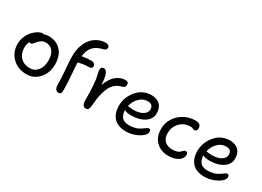

<svg xmlns="http://www.w3.org/2000/svg" viewBox="-21 -1479 3017 2211"><g transform="rotate(30 1487.5 -374.0)"><path d="M317.9 12.2Q203.1 12.2 129.6 -59.6Q56.2 -131.3 56.2 -242.2Q56.2 -294.9 77.1 -343.3Q98.1 -391.6 128.2 -422.6Q158.2 -453.6 189.7 -471.9Q221.2 -490.2 244.1 -490.2Q252.9 -490.2 263.2 -486.8Q294.4 -498 321.8 -498Q427.7 -498 488.8 -431.2Q549.8 -364.3 549.8 -250Q549.8 -138.2 483.2 -63Q416.5 12.2 317.9 12.2ZM145 -246.1Q145 -165 191.2 -116.5Q237.3 -67.9 314.9 -67.9Q381.3 -67.9 421.1 -118.4Q460.9 -168.9 460.9 -252.9Q460.9 -329.6 426.5 -373.3Q392.1 -417 332 -417Q303.2 -417 284.4 -406.7Q265.6 -396.5 242.2 -373Q232.9 -363.8 223.9 -352.3Q214.8 -340.8 210.4 -335Q206.1 -329.1 198.7 -325Q191.4 -320.8 182.1 -320.8Q170.9 -320.8 165 -325.2Q145 -293 145 -246.1Z M746.1 12.2Q720.2 12.2 706.1 -7.1Q691.9 -26.4 691.9 -62Q691.9 -148.9 681.9 -256.8Q671.9 -364.7 671.9 -436Q671.9 -511.2 692.9 -573.2Q713.9 -635.3 749.5 -675.5Q785.2 -715.8 832.3 -737.8Q879.4 -759.8 932.1 -759.8Q951.7 -759.8 966.8 -749.8Q981.9 -739.7 981.9 -721.2Q981.9 -689.9 944.8 -681.2Q898.9 -670.9 866.2 -653.3Q833.5 -635.7 813 -610.6Q792.5 -585.4 781.7 -555.4Q771 -525.4 766.1 -485.8Q830.1 -498 889.2 -498Q915.5 -498 929.7 -485.1Q943.8 -472.2 943.8 -451.2Q943.8 -421.4 904.8 -419.9Q881.3 -419.4 861.3 -418.2Q841.3 -417 825 -414.3Q808.6 -411.6 800.3 -409.9Q792 -408.2 777.8 -404.8Q763.7 -401.4 762.2 -400.9V-395Q762.2 -357.9 772 -247.1Q781.7 -136.2 781.7 -43.9Q781.7 -12.2 773.2 0Q764.6 12.2 746.1 12.2Z M1106 12.2Q1083 12.2 1069.8 -8.1Q1056.6 -28.3 1056.6 -61Q1056.6 -302.2 1031.7 -392.1Q1020.5 -438.5 1020.5 -454.1Q1020.5 -472.7 1030.5 -483.9Q1040.5 -495.1 1059.6 -495.1Q1088.4 -495.1 1106.4 -453.9Q1124.5 -412.6 1129.9 -312Q1147 -362.3 1171.9 -400.1Q1196.8 -438 1225.3 -459.5Q1253.9 -481 1283 -491.5Q1312 -502 1341.8 -502Q1385.7 -502 1385.7 -460.9Q1385.7 -426.8 1345.7 -416Q1295.9 -403.8 1260.5 -374Q1225.1 -344.2 1203.9 -296.6Q1182.6 -249 1171.6 -195.1Q1160.6 -141.1 1154.8 -67.9Q1151.4 -20.5 1140.9 -4.2Q1130.4 12.2 1106 12.2Z M1638.2 9.8Q1583 9.8 1541 -6.3Q1499 -22.5 1473.4 -52.2Q1447.8 -82 1435.1 -121.6Q1422.4 -161.1 1422.4 -210Q1422.4 -251 1434.1 -292.5Q1445.8 -334 1469 -371.3Q1492.2 -408.7 1523.7 -437.7Q1555.2 -466.8 1597.9 -483.9Q1640.6 -501 1688 -501Q1760.3 -501 1802.2 -462.2Q1844.2 -423.3 1844.2 -349.1Q1844.2 -270.5 1774.7 -225.3Q1705.1 -180.2 1597.2 -180.2Q1538.1 -180.2 1509.3 -199.2V-198.2Q1509.3 -140.1 1539.1 -105Q1568.8 -69.8 1633.3 -69.8Q1673.3 -69.8 1707.5 -78.4Q1741.7 -86.9 1763.2 -99.4Q1784.7 -111.8 1801.5 -124.3Q1818.4 -136.7 1831.8 -145.3Q1845.2 -153.8 1855 -153.8Q1868.2 -153.8 1873.8 -145.8Q1879.4 -137.7 1879.4 -120.1Q1879.4 -93.3 1846.2 -63.2Q1813 -33.2 1755.9 -11.7Q1698.7 9.8 1638.2 9.8ZM1686 -418Q1624 -418 1577.6 -371.8Q1531.2 -325.7 1515.1 -255.9Q1519.5 -255.9 1543 -252.4Q1566.4 -249 1590.3 -249Q1665 -249 1712.2 -277.1Q1759.3 -305.2 1759.3 -350.1Q1759.3 -384.3 1741.7 -401.1Q1724.1 -418 1686 -418Z M2204.6 8.8Q2099.6 8.8 2038.1 -53.5Q1976.6 -115.7 1976.6 -220.2Q1976.6 -297.4 2017.1 -362.1Q2057.6 -426.8 2126 -463.9Q2194.3 -501 2273.4 -501Q2349.1 -501 2349.1 -439.9Q2349.1 -421.4 2340.3 -409.7Q2331.5 -397.9 2315.4 -397.9Q2305.2 -397.9 2291.5 -405Q2277.8 -412.1 2259.3 -412.1Q2176.8 -412.1 2121.6 -355.2Q2066.4 -298.3 2066.4 -211.9Q2066.4 -149.9 2103.5 -113.5Q2140.6 -77.1 2204.6 -77.1Q2237.3 -77.1 2260.7 -83.7Q2284.2 -90.3 2295.9 -99.4Q2307.6 -108.4 2315.9 -117.7Q2324.2 -127 2332.5 -133.5Q2340.8 -140.1 2351.6 -140.1Q2365.7 -140.1 2373.5 -131.1Q2381.3 -122.1 2381.3 -106Q2381.3 -56.2 2330.8 -23.7Q2280.3 8.8 2204.6 8.8Z M2681.2 9.8Q2626 9.8 2584 -6.3Q2542 -22.5 2516.4 -52.2Q2490.7 -82 2478 -121.6Q2465.3 -161.1 2465.3 -210Q2465.3 -251 2477.1 -292.5Q2488.8 -334 2512 -371.3Q2535.2 -408.7 2566.7 -437.7Q2598.1 -466.8 2640.9 -483.9Q2683.6 -501 2731 -501Q2803.2 -501 2845.2 -462.2Q2887.2 -423.3 2887.2 -349.1Q2887.2 -270.5 2817.6 -225.3Q2748 -180.2 2640.1 -180.2Q2581.1 -180.2 2552.2 -199.2V-198.2Q2552.2 -140.1 2582 -105Q2611.8 -69.8 2676.3 -69.8Q2716.3 -69.8 2750.5 -78.4Q2784.7 -86.9 2806.2 -99.4Q2827.6 -111.8 2844.5 -124.3Q2861.3 -136.7 2874.8 -145.3Q2888.2 -153.8 2897.9 -153.8Q2911.1 -153.8 2916.7 -145.8Q2922.4 -137.7 2922.4 -120.1Q2922.4 -93.3 2889.2 -63.2Q2856 -33.2 2798.8 -11.7Q2741.7 9.8 2681.2 9.8ZM2729 -418Q2667 -418 2620.6 -371.8Q2574.2 -325.7 2558.1 -255.9Q2562.5 -255.9 2585.9 -252.4Q2609.4 -249 2633.3 -249Q2708 -249 2755.1 -277.1Q2802.2 -305.2 2802.2 -350.1Q2802.2 -384.3 2784.7 -401.1Q2767.1 -418 2729 -418Z"/></g></svg>

Font: Shantell Sans Normal
Style: Regular
Weight: 400
Designer: Stephen Nixon, Anya Danilova, Shantell Martin
Foundry: Arrow Type
Version: Version 1.006;[559af2be0]